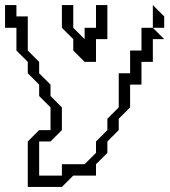

<svg xmlns="http://www.w3.org/2000/svg" viewBox="-20 -515 671 760"><path d="M585 -405V-495L630 -450V-405ZM90 45 135 0H180V-90L135 -135V-180L90 -225V-270L45 -315V-405H0V-495H45V-450H90V-315L135 -270V-225L180 -180V-135L225 -90V0L180 45H135V180H225V135H315L360 90V45L405 0V-45L450 -90V-225H495V-315H540V-405H585L630 -360H585V-270H540V-180H495V-90L450 -45V0L405 45V90L360 135V180H270L225 225H90ZM270 -315V-360L225 -405V-495H270V-405L315 -360V-405H360V-495H405V-360H360V-270H315Z"/></svg>

Font: Rubik Iso
Style: Regular
Weight: 400
Designer: Hubert and Fischer, NaN
Foundry: Hubert and Fischer, NaN
Version: Version 2.200